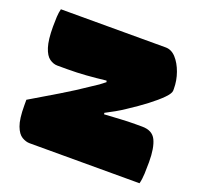

<svg xmlns="http://www.w3.org/2000/svg" viewBox="-102 -662 803 773"><g transform="rotate(20 300.0 -275.0)"><path d="M33 -550H482Q507 -550 526.5 -528.5Q546 -507 558 -473.5Q570 -440 570 -405V-397Q570 -385 549.5 -364Q529 -343 495 -317Q461 -291 418 -263Q402 -252 380 -239.5Q358 -227 340 -218L341 -212Q376 -214 408.5 -216Q441 -218 474 -218H502Q546 -218 561.5 -186Q577 -154 577 -93Q577 -68 576 -43.5Q575 -19 570 0H99Q83 0 66 -10Q49 -20 38 -49Q27 -78 27 -136V-160Q86 -195 144.5 -230Q203 -265 257 -302Q270 -310 282 -318.5Q294 -327 306 -337L304 -343Q261 -338 221 -335Q181 -332 140 -332H97Q80 -332 63.5 -343.5Q47 -355 37 -386Q27 -417 27 -474Q27 -497 28 -515.5Q29 -534 33 -550Z"/></g></svg>

Font: Recursive Mn Csl St XBk
Style: Regular
Weight: 1000
Monospace: yes
Version: Version 1.079;hotconv 1.0.112;makeotfexe 2.5.65598; ttfautoh